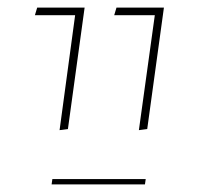

<svg xmlns="http://www.w3.org/2000/svg" viewBox="-20 -579 520 506"><path d="M178 -539H72L78 -559H203L159 -239L137 -236ZM388 -539H281L287 -559H412L368 -239L346 -236ZM118 -107H364L362 -93H116Z"/></svg>

Font: FiraGO Thin
Style: Italic
Weight: 100
Italic angle: -8°
Designer: bBox Type GmbH
Foundry: bBox Type GmbH
Version: Version 1.001